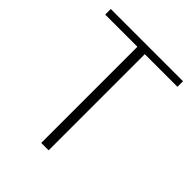

<svg xmlns="http://www.w3.org/2000/svg" viewBox="-199 -829 948 948"><g transform="rotate(45 275.0 -355.0)"><path d="M247.6 0V-671.4H22.9V-710.4H527.3V-671.4H299.3V0Z"/></g></svg>

Font: Comme Thin
Style: Regular
Weight: 250
Version: Version 1.000;gftools[0.9.27]